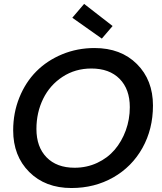

<svg xmlns="http://www.w3.org/2000/svg" viewBox="-20 -948 824 975"><path d="M756.8 -412.1Q756.8 -292.5 703.4 -196.8Q649.9 -101.1 555.2 -47.1Q460.4 6.8 342.8 6.8Q210 6.8 128.4 -74.7Q46.9 -156.2 46.9 -286.1Q46.9 -375 78.4 -452.9Q109.9 -530.8 164.6 -585.7Q219.2 -640.6 295.9 -672.4Q372.6 -704.1 460 -704.1Q593.8 -704.1 675.3 -622.8Q756.8 -541.5 756.8 -412.1ZM165 -293Q165 -201.7 216.6 -148.9Q268.1 -96.2 358.9 -96.2Q420.4 -96.2 473.4 -120.8Q526.4 -145.5 562.3 -187.5Q598.1 -229.5 618.7 -285.6Q639.2 -341.8 639.2 -403.8Q639.2 -495.1 587.4 -547.6Q535.6 -600.1 443.8 -600.1Q362.3 -600.1 297.9 -558.1Q233.4 -516.1 199.2 -446.3Q165 -376.5 165 -293ZM347.2 -857.9 407.2 -928.2 551.8 -815.9 497.1 -752Z"/></svg>

Font: SVN-Poppins Medium
Style: Italic
Weight: 500
Italic angle: -10°
Designer: Ninad Kale (Devanagari), Jonny Pinhorn (Latin)
Foundry: Indian Type Foundry
Version: Version 3.002 2017